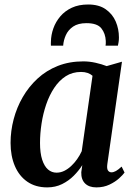

<svg xmlns="http://www.w3.org/2000/svg" viewBox="-20 -823 599 854"><path d="M457.5 -94Q454.5 -73 460.2 -64.8Q466 -56.5 476 -56.5Q485 -56.5 495.8 -62.5Q506.5 -68.5 521 -82L534 -55.5Q527 -45.5 509.8 -29.8Q492.5 -14 466.8 -1.8Q441 10.5 408.5 10.5Q376 10.5 358.2 -7.2Q340.5 -25 341.5 -57L346 -88.5Q331 -64.5 308.5 -41.8Q286 -19 256.2 -4.2Q226.5 10.5 190 10.5Q138 10.5 101.5 -14.8Q65 -40 46 -84.8Q27 -129.5 27 -187.5Q27 -240.5 40.8 -292.8Q54.5 -345 81.2 -391.2Q108 -437.5 147 -473.5Q186 -509.5 237.2 -529.8Q288.5 -550 350.5 -550Q377.5 -550 405.2 -543.8Q433 -537.5 454.5 -529L522.5 -548.5ZM391.5 -486Q382.5 -494 369.8 -498.5Q357 -503 340.5 -503Q302 -503 272.5 -484Q243 -465 221.2 -432.2Q199.5 -399.5 185.5 -358.5Q171.5 -317.5 164.8 -273.2Q158 -229 158 -187Q158 -142.5 167.5 -113Q177 -83.5 193.5 -69.2Q210 -55 231.5 -55Q249.5 -55 265.8 -63Q282 -71 296.5 -84.5Q311 -98 323 -115Q335 -132 343.5 -150.5ZM206.5 -620Q206.5 -624.5 206.2 -628.5Q206 -632.5 206.5 -637.5Q207 -668 217.5 -697.2Q228 -726.5 248.5 -750.5Q269 -774.5 299.8 -788.8Q330.5 -803 372 -803Q420 -803 450.2 -781.8Q480.5 -760.5 494.8 -727.2Q509 -694 509 -656.5Q509 -645 507.5 -636Q506 -627 504.5 -620H449.5Q450 -624.5 450.5 -629.2Q451 -634 450.5 -641Q449 -674 430.8 -697Q412.5 -720 364.5 -720Q327.5 -720 305.2 -704.8Q283 -689.5 272.8 -666.5Q262.5 -643.5 261 -620Z"/></svg>

Font: Merriweather 60pt SemiBold
Style: Italic
Weight: 600
Italic angle: -7.8°
Version: Version 2.101